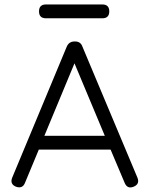

<svg xmlns="http://www.w3.org/2000/svg" viewBox="-20 -840 670 861"><path d="M186 -758Q155 -758 155 -789Q155 -820 186 -820H439Q470 -820 470 -789Q470 -758 439 -758ZM92 -20Q81 8 51 -3Q23 -15 35 -44L279 -630Q289 -654 314 -654H317Q342 -654 350 -630L596 -44Q608 -15 580 -3Q551 9 539 -20L476 -169H154ZM314 -556 179 -231H450Z"/></svg>

Font: Jura Medium
Style: Regular
Weight: 500
Designer: Daniel Johnson, Alexei Vanyashin
Foundry: Daniel Johnson
Version: Version 5.103